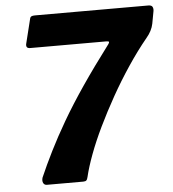

<svg xmlns="http://www.w3.org/2000/svg" viewBox="-53 -791 756 839"><g transform="rotate(-5 325.0 -371.0)"><path d="M628.5 -742Q643.2 -742 647 -733.7Q650.7 -725.5 649 -715.8L638.9 -661.1Q635.8 -645.4 627.9 -630.2Q619.9 -614.9 608.7 -601.9Q564.8 -548.5 523.6 -486.7Q482.3 -425 445.8 -360Q409.3 -294.9 379.4 -233Q349.5 -171 329 -115.9Q308.5 -60.8 298.7 -19.1Q296.3 -8.1 292.2 -4.1Q288.2 0 278.2 0H118.9Q107.9 0 103.2 -9.3Q98.4 -18.7 102.5 -32.8Q125.7 -86.4 155.3 -145.6Q184.8 -204.8 224 -272.1Q263.2 -339.4 316.4 -417.6Q369.7 -495.8 439.8 -588.8Q444.5 -595.2 443.5 -598.5Q442.5 -601.7 432.5 -601.7H99Q86.8 -601.7 83.5 -607.6Q80.2 -613.5 82.6 -622.5L108.9 -728.9Q110.6 -736.9 115.8 -739.4Q121 -742 131.4 -742Z"/></g></svg>

Font: Libre Franklin Thin
Style: Italic
Weight: 100
Italic angle: -8°
Designer: Pablo Impallari, Rodrigo Fuenzalida, Nhung Nguyen
Foundry: Impallari Type
Version: Version 3.000